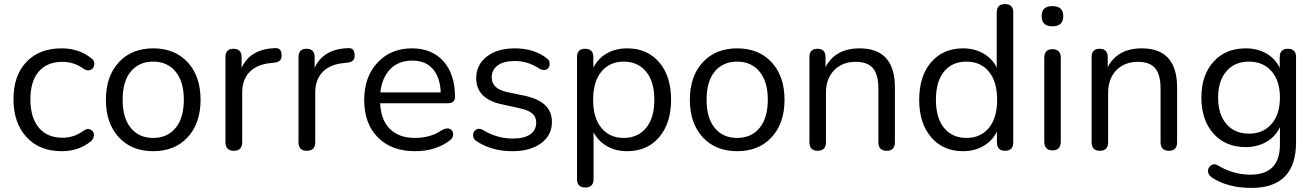

<svg xmlns="http://www.w3.org/2000/svg" viewBox="-20 -732 6448 941"><path d="M282 9Q173 9 109.5 -60.5Q46 -130 46 -246Q46 -362 109.5 -428.5Q173 -495 282 -495Q368 -495 428 -446Q444 -435 442 -416Q440 -397 425.5 -390Q411 -383 392 -393Q345 -429 287 -429Q211 -429 170 -381.5Q129 -334 129 -245Q129 -156 170 -106.5Q211 -57 287 -57Q344 -57 392 -93Q410 -105 425.5 -96Q441 -87 440.5 -70Q440 -53 426 -40Q367 9 282 9Z M900 -59.5Q837 9 731 9Q625 9 562 -59.5Q499 -128 499 -243Q499 -358 562 -426.5Q625 -495 731 -495Q837 -495 900 -426.5Q963 -358 963 -243Q963 -128 900 -59.5ZM731 -56Q800 -56 840.5 -105Q881 -154 881 -243Q881 -332 840.5 -381Q800 -430 731 -430Q661 -430 621 -381.5Q581 -333 581 -243Q581 -154 621 -105Q661 -56 731 -56Z M1085 -35V-452Q1085 -493 1124 -493Q1164 -493 1164 -452V-399Q1205 -491 1326 -496Q1359 -499 1360 -464Q1363 -428 1324 -425L1308 -423Q1240 -417 1203.5 -379.5Q1167 -342 1167 -277V-35Q1167 7 1126 7Q1085 7 1085 -35Z M1443 -35V-452Q1443 -493 1482 -493Q1522 -493 1522 -452V-399Q1563 -491 1684 -496Q1717 -499 1718 -464Q1721 -428 1682 -425L1666 -423Q1598 -417 1561.5 -379.5Q1525 -342 1525 -277V-35Q1525 7 1484 7Q1443 7 1443 -35Z M2014 9Q1899 9 1832 -58.5Q1765 -126 1765 -242Q1765 -355 1830 -425Q1895 -495 1999 -495Q2097 -495 2153.5 -431.5Q2210 -368 2210 -257Q2210 -226 2175 -226H1843Q1847 -143 1891.5 -99.5Q1936 -56 2014 -56Q2091 -56 2147 -95Q2170 -107 2185.5 -100Q2201 -93 2201 -73.5Q2201 -54 2181 -41Q2112 9 2014 9ZM2001 -435Q1933 -435 1892.5 -393Q1852 -351 1844 -279H2140Q2137 -353 2101.5 -394Q2066 -435 2001 -435Z M2491 9Q2389 9 2316 -40Q2299 -50 2298.5 -68Q2298 -86 2312 -96Q2326 -106 2345 -96Q2415 -53 2493 -53Q2549 -53 2578.5 -73.5Q2608 -94 2608 -131Q2608 -159 2589 -175.5Q2570 -192 2529 -201L2438 -221Q2314 -248 2314 -349Q2314 -415 2366 -455Q2418 -495 2504 -495Q2596 -495 2659 -447Q2675 -436 2674 -417.5Q2673 -399 2659.5 -392Q2646 -385 2626 -394Q2568 -433 2504 -433Q2449 -433 2419.5 -411.5Q2390 -390 2390 -353Q2390 -297 2464 -281L2555 -262Q2685 -233 2685 -135Q2685 -69 2632 -30Q2579 9 2491 9Z M2848 187Q2808 187 2808 146V-452Q2808 -493 2847 -493Q2888 -493 2888 -452V-400Q2910 -445 2953.5 -470Q2997 -495 3054 -495Q3152 -495 3210.5 -427Q3269 -359 3269 -243Q3269 -128 3210.5 -59.5Q3152 9 3054 9Q2998 9 2955 -15.5Q2912 -40 2889 -84V146Q2889 187 2848 187ZM2927.5 -105Q2968 -56 3037 -56Q3106 -56 3146.5 -105Q3187 -154 3187 -243Q3187 -332 3146.5 -381Q3106 -430 3037 -430Q2968 -430 2927.5 -381Q2887 -332 2887 -243Q2887 -154 2927.5 -105Z M3762 -59.5Q3699 9 3593 9Q3487 9 3424 -59.5Q3361 -128 3361 -243Q3361 -358 3424 -426.5Q3487 -495 3593 -495Q3699 -495 3762 -426.5Q3825 -358 3825 -243Q3825 -128 3762 -59.5ZM3593 -56Q3662 -56 3702.5 -105Q3743 -154 3743 -243Q3743 -332 3702.5 -381Q3662 -430 3593 -430Q3523 -430 3483 -381.5Q3443 -333 3443 -243Q3443 -154 3483 -105Q3523 -56 3593 -56Z M3987 7Q3947 7 3947 -35V-452Q3947 -493 3986 -493Q4026 -493 4026 -452V-403Q4074 -495 4193 -495Q4366 -495 4366 -303V-35Q4366 7 4326 7Q4285 7 4285 -35V-298Q4285 -366 4258.5 -397.5Q4232 -429 4174 -429Q4108 -429 4068 -387.5Q4028 -346 4028 -277V-35Q4028 7 3987 7Z M4700 9Q4602 9 4543.5 -59.5Q4485 -128 4485 -243Q4485 -359 4543.5 -427Q4602 -495 4700 -495Q4756 -495 4799.5 -470Q4843 -445 4865 -401V-671Q4865 -712 4906 -712Q4946 -712 4946 -671V-35Q4946 7 4906 7Q4866 7 4866 -35V-87Q4844 -42 4800 -16.5Q4756 9 4700 9ZM4717 -56Q4786 -56 4826.5 -105Q4867 -154 4867 -243Q4867 -332 4826.5 -381Q4786 -430 4717 -430Q4647 -430 4607 -381.5Q4567 -333 4567 -243Q4567 -154 4607 -105Q4647 -56 4717 -56Z M5085 -653Q5085 -702 5138 -702Q5191 -702 5191 -653Q5191 -603 5138 -603Q5085 -603 5085 -653ZM5138 5Q5098 5 5098 -39V-448Q5098 -491 5138 -491Q5179 -491 5179 -448V-39Q5179 5 5138 5Z M5370 7Q5330 7 5330 -35V-452Q5330 -493 5369 -493Q5409 -493 5409 -452V-403Q5457 -495 5576 -495Q5749 -495 5749 -303V-35Q5749 7 5709 7Q5668 7 5668 -35V-298Q5668 -366 5641.5 -397.5Q5615 -429 5557 -429Q5491 -429 5451 -387.5Q5411 -346 5411 -277V-35Q5411 7 5370 7Z M6113 189Q5996 189 5918 137Q5901 124 5900.5 107Q5900 90 5914.5 79Q5929 68 5946 77Q6023 124 6109 124Q6253 124 6253 -24V-109Q6232 -63 6187 -37Q6142 -11 6086 -11Q5986 -11 5927 -77.5Q5868 -144 5868 -254Q5868 -363 5927 -429Q5986 -495 6086 -495Q6143 -495 6187 -469.5Q6231 -444 6252 -399V-452Q6252 -493 6292 -493Q6332 -493 6332 -452V-35Q6332 189 6113 189ZM6253 -254Q6253 -335 6212 -382.5Q6171 -430 6101 -430Q6031 -430 5990.5 -382.5Q5950 -335 5950 -254Q5950 -172 5990.5 -124.5Q6031 -77 6101 -77Q6171 -77 6212 -124.5Q6253 -172 6253 -254Z"/></svg>

Font: Nunito
Style: Regular
Weight: 400
Designer: Vernon Adams
Foundry: Vernon Adams
Version: Version 3.602